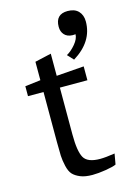

<svg xmlns="http://www.w3.org/2000/svg" viewBox="-117 -823 638 896"><g transform="rotate(-15 202.0 -374.5)"><path d="M371 -690Q371 -593 272 -532L245 -561Q267 -573 288 -598Q309 -623 309 -645Q305 -644 294 -644Q269 -645 255.5 -660Q242 -675 242 -698Q242 -759 301 -759Q335 -759 353 -740Q371 -721 371 -690ZM20 -423V-471L95 -480V-569L174 -587V-480L307 -490V-423H174V-196Q174 -116 191.5 -84.5Q209 -53 270 -53Q296 -53 341 -60L332 -9Q318 -2 281 4Q244 10 216 10Q181 10 158 0.5Q135 -9 122.5 -22.5Q110 -36 103.5 -64Q97 -92 96 -115Q95 -138 95 -181V-423Z"/></g></svg>

Font: Enriqueta
Style: Regular
Weight: 400
Designer: Viviana Monsalve, Gustavo Ibarra
Foundry: Viviana Monsalve, Gustavo Ibarra
Version: Version 1.002